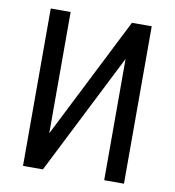

<svg xmlns="http://www.w3.org/2000/svg" viewBox="-80 -783 779 854"><g transform="rotate(10 309.5 -355.5)"><path d="M447.3 -710.9H536.6V0H447.3V-547.9L170.4 0H80.6V-710.9H170.4V-163.1Z"/></g></svg>

Font: MAUL Condensed
Style: Condensed Regular
Weight: 400
Designer: MAUL
Version: Version 1.0; 2020; ttfautohint (v1.8.3)